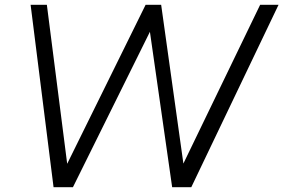

<svg xmlns="http://www.w3.org/2000/svg" viewBox="-20 -783 1185 803"><path d="M285 0H204L108 -763H176L261 -98L589 -763H654L747 -99L1068 -763H1145L780 0H700L607 -650Z"/></svg>

Font: Open Sauce One Light Italic
Style: Regular
Weight: 300
Italic angle: -10°
Designer: Alfredo Marco Pradil
Foundry: Creative Sauce Fz LLC
Version: Version 1.477